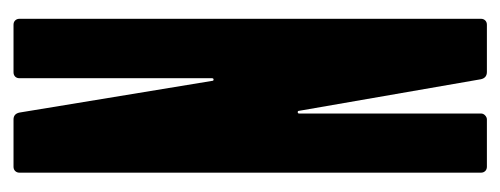

<svg xmlns="http://www.w3.org/2000/svg" viewBox="-248 -492 740 284"><g transform="rotate(90 122.0 -350.0)"><path d="M86.4 -700.2Q95.2 -700.2 97.2 -691.4L144 -421.9Q144 -420.4 146 -420.4Q147.9 -420.4 147.9 -422.4V-691.4Q147.9 -694.8 150.4 -697.3Q153.3 -700.2 156.7 -700.2H226.6Q230.5 -700.2 232.9 -697.8Q235.4 -695.3 235.4 -691.4V-8.8Q235.4 -4.9 232.9 -2.4Q230.5 0 226.6 0H156.7Q148.4 0 146.5 -8.8L99.6 -293.9Q99.6 -295.9 97.7 -295.9Q95.7 -295.9 95.7 -293.5V-8.8Q95.7 -4.9 93.3 -2.4Q90.8 0 86.9 0H16.6Q12.7 0 10.3 -2.4Q7.8 -4.9 7.8 -8.8V-691.4Q7.8 -695.3 10.3 -697.8Q12.7 -700.2 16.6 -700.2Z"/></g></svg>

Font: Silence Rounded
Style: Regular
Weight: 400
Designer: Lilo Joris
Foundry: Lilo Joris
Version: Version 1.019;Fontself Maker 3.5.7